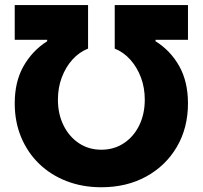

<svg xmlns="http://www.w3.org/2000/svg" viewBox="-20 -748 821 777"><path d="M39.6 -329.6Q39.6 -417.5 75.2 -480.2Q110.8 -543 170.9 -581.1V-586.9H39.6V-727.5H336.4V-551.3Q300.3 -537.1 272.9 -506.6Q245.6 -476.1 230 -434.6Q214.4 -393.1 214.4 -344.7Q214.4 -286.6 237.1 -240.7Q259.8 -194.8 299.3 -168.5Q338.9 -142.1 390.1 -142.1Q441.4 -142.1 481.2 -168.5Q521 -194.8 543.5 -240.7Q565.9 -286.6 565.9 -344.7Q565.9 -393.1 550.3 -434.6Q534.7 -476.1 507.3 -506.6Q480 -537.1 444.3 -551.3V-727.5H740.7V-586.9H609.4V-581.1Q669.9 -543.5 705.3 -480.5Q740.7 -417.5 740.7 -329.6Q740.7 -230.5 695.8 -153.8Q650.9 -77.1 571.8 -33.7Q492.7 9.8 390.1 9.8Q313.5 9.8 249.3 -15.1Q185.1 -40 138.2 -85.4Q91.3 -130.9 65.4 -193.1Q39.6 -255.4 39.6 -329.6Z"/></svg>

Font: Inter 17pt ExtraBold
Style: Regular
Weight: 800
Version: Version 4.001;git-66647c0bb